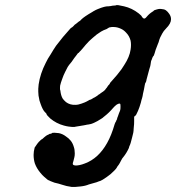

<svg xmlns="http://www.w3.org/2000/svg" viewBox="-20 -492 697 760"><path d="M439 -471Q442 -474 471 -467Q502 -460 529 -439Q541 -429 541 -427Q541 -425 547 -420Q551 -417 555 -420Q557 -421 561 -426Q571 -438 584 -446Q589 -449 588.5 -449.5Q588 -450 591 -451.5Q594 -453 598.5 -454Q603 -455 606 -456Q615 -458 628 -455Q633 -454 637 -451Q644 -446 650 -437Q657 -427 657 -416Q657 -399 638 -380Q627 -369 622 -359Q613 -344 609 -329Q609 -327 605 -318Q594 -291 592 -281Q589 -270 586 -269Q585 -268 583 -263Q583 -262 581 -257Q577 -250 576 -237Q576 -233 571 -218Q567 -204 560 -177Q559 -170 558 -168.5Q557 -167 557 -166Q557 -165 556 -165Q555 -165 553 -155Q550 -137 546 -121Q545 -116 544.5 -112Q544 -108 542.5 -104Q541 -100 540 -96Q539 -89 532 -68Q526 -51 521 -42Q518 -37 518 -36Q518 -35 517.5 -35.5Q517 -36 516.5 -35Q516 -34 515.5 -34Q515 -34 513 -32Q511 -30 511 -29.5Q511 -29 511 -13.5Q511 2 510 7Q509 12 509 19Q509 32 503 52Q497 78 492 87Q491 89 490 94Q481 114 468 130Q465 134 464 135Q463 136 459.5 143Q456 150 454 153.5Q452 157 450 160Q448 163 445.5 166Q443 169 442 172Q437 180 418 197Q403 209 387 219Q377 225 371 226Q366 228 362 229.5Q358 231 353 232Q341 235 332 238Q318 244 299 246Q273 249 264 248Q242 245 225 239Q218 237 212 235Q195 232 180 225Q175 222 174 222Q170 222 155 208Q147 201 139 191Q125 174 118 155Q113 139 113 121Q113 108 117 93Q118 90 119 89.5Q120 89 122.5 84.5Q125 80 125.5 80Q126 80 128.5 76Q131 72 131 73Q131 73 132 72Q133 71 133 70Q135 68 135.5 68Q136 68 136 67.5Q136 67 140.5 63Q145 59 146 59Q147 59 150 56Q153 53 155 51.5Q157 50 157.5 49.5Q158 49 160 47.5Q162 46 162.5 45.5Q163 45 165 44Q167 43 167.5 42.5Q168 42 170 41.5Q172 41 174 39.5Q176 38 176 38Q183 38 186 35Q187 33 196 33.5Q205 34 213 35Q228 38 241 48Q252 55 260 65Q268 75 272 89Q276 100 276 115Q276 124 274.5 130Q273 136 271 144Q267 155 268.5 158.5Q270 162 277 163Q293 164 316 155Q370 135 404 74Q421 44 434 -1L436 -6L440 -13Q441 -17 441 -17Q444 -19 444 -25Q444 -26 444.5 -26Q445 -26 446.5 -31Q448 -36 450.5 -42.5Q453 -49 453.5 -50Q454 -51 454.5 -52Q455 -53 456 -57Q457 -61 457 -70Q457 -79 456 -80.5Q455 -82 453 -82Q443 -82 428 -65Q412 -46 394 -32Q389 -28 389 -28Q389 -27 381 -22Q349 -1 329 1Q325 1 320 2.5Q315 4 309.5 4.5Q304 5 303 5.5Q302 6 297.5 6.5Q293 7 288 8Q283 9 279 9.5Q275 10 274.5 10.5Q274 11 266 10.5Q258 10 252 9Q244 8 233 5Q203 -3 179 -23Q164 -37 164 -41Q164 -43 158 -48Q149 -57 141 -80Q135 -95 134 -106Q133 -109 132.5 -113.5Q132 -118 131.5 -129Q131 -140 131.5 -141Q132 -142 132 -146.5Q132 -151 133 -158Q139 -200 161 -243Q169 -260 180 -276Q193 -298 202 -311Q230 -348 255 -375Q261 -382 262 -382Q264 -382 272 -390Q276 -395 277 -395Q278 -395 282.5 -399Q287 -403 288 -403.5Q289 -404 291 -406Q293 -408 294 -408Q296 -408 302 -415Q313 -426 346 -445Q348 -446 349 -447Q350 -448 354.5 -450Q359 -452 359 -452.5Q359 -453 367 -456Q396 -468 409 -467Q411 -467 418 -468Q425 -469 425.5 -469.5Q426 -470 431.5 -470Q437 -470 439 -471ZM428 -385H422Q419 -385 416 -384Q413 -384 410 -382Q407 -380 402 -377Q390 -373 380 -367Q362 -356 348 -343Q344 -339 339 -335Q334 -331 332 -328.5Q330 -326 327.5 -323.5Q325 -321 319.5 -315Q314 -309 312 -306Q308 -302 300 -292Q298 -290 294.5 -286.5Q291 -283 290 -281L289 -280L290 -281L291 -283L289 -282Q287 -280 280 -270Q277 -266 274.5 -263Q272 -260 267.5 -253Q263 -246 260 -243Q257 -240 253.5 -235Q250 -230 248 -227Q246 -224 238 -207.5Q230 -191 229 -187Q228 -183 225 -176Q221 -166 218 -153Q218 -150 217.5 -144.5Q217 -139 217.5 -138.5Q218 -138 219 -133Q221 -114 228 -102Q232 -96 241 -88Q257 -76 278 -77Q290 -77 303 -82Q316 -86 330 -94Q334 -97 336 -97Q339 -97 348 -103Q354 -107 354 -106L365 -113Q371 -118 371 -118Q371 -117 376 -121Q378 -123 378.5 -123Q379 -123 381.5 -125Q384 -127 384 -127L386 -128Q387 -129 390 -131Q396 -135 400 -142Q401 -143 402 -144Q408 -152 408 -153Q408 -154 410 -155Q416 -161 415 -163Q415 -163 422 -171Q445 -196 461 -218Q466 -225 472 -235Q493 -267 497 -296Q500 -315 497 -331Q492 -350 479 -363Q470 -373 459 -378Q444 -385 431 -385Q427 -385 428 -385Z"/></svg>

Font: TT2020 Style E
Style: Italic
Weight: 400
Italic angle: -15°
Version: Version 0.2.000